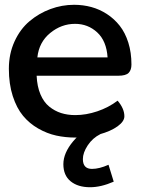

<svg xmlns="http://www.w3.org/2000/svg" viewBox="-20 -555 581 793"><path d="M428.2 125.5 449.7 195.3Q397 218.3 352.1 218.3Q301.8 218.3 271.7 193.8Q241.7 169.4 241.7 123Q241.7 77.1 282 28.8Q322.3 -19.5 394.5 -49.8V-1Q362.3 15.1 342.3 45.4Q322.3 75.7 322.3 102.1Q322.3 142.6 359.9 142.6Q390.1 142.6 428.2 125.5ZM522.9 -288.6Q522.9 -266.1 511.5 -254.2Q500 -242.2 468.3 -242.2H131.3Q133.3 -197.8 147 -165.5Q160.6 -133.3 183.1 -115Q205.6 -96.7 232.4 -88.1Q259.3 -79.6 291 -79.6Q335.4 -79.6 381.8 -95.2Q428.2 -110.8 465.8 -139.2Q493.7 -106.4 493.7 -74.7Q493.7 -53.7 465.8 -33.4Q438 -13.2 390.6 0Q343.3 13.2 292 13.2Q250 13.2 212.2 4.9Q174.3 -3.4 137.9 -24.2Q101.6 -44.9 75.2 -76.7Q48.8 -108.4 32.7 -158.2Q16.6 -208 16.6 -271Q16.6 -332.5 40 -383.8Q63.5 -435.1 102.1 -467.5Q140.6 -500 188.2 -517.6Q235.8 -535.2 286.1 -535.2Q323.2 -535.2 357.4 -525.9Q391.6 -516.6 421.9 -496.8Q452.1 -477.1 474.6 -448.5Q497.1 -419.9 510 -378.9Q522.9 -337.9 522.9 -288.6ZM424.3 -317.9Q419.9 -385.7 381.6 -421.1Q343.3 -456.5 290 -456.5Q233.4 -456.5 187.3 -418.7Q141.1 -380.9 134.3 -317.9Z"/></svg>

Font: Coustard
Style: Regular
Weight: 400
Foundry: vernon adams
Version: Version 1.000